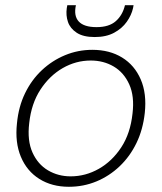

<svg xmlns="http://www.w3.org/2000/svg" viewBox="-20 -704 620 736"><path d="M244 12Q179 12 131 -18Q83 -48 60 -103Q37 -158 45 -231Q51 -295 76 -346.5Q101 -398 140.5 -435Q180 -472 229.5 -492.5Q279 -513 334 -513Q400 -513 448 -483.5Q496 -454 519.5 -399.5Q543 -345 535 -271Q528 -207 503 -155.5Q478 -104 438.5 -66.5Q399 -29 349.5 -8.5Q300 12 244 12ZM251 -28Q308 -28 359 -57Q410 -86 445 -139.5Q480 -193 488 -269Q496 -335 475.5 -380.5Q455 -426 416 -449Q377 -472 328 -472Q271 -472 220.5 -443Q170 -414 135 -360.5Q100 -307 92 -232Q84 -165 104.5 -119.5Q125 -74 164 -51Q203 -28 251 -28ZM343 -562Q299 -562 274 -578.5Q249 -595 240.5 -620Q232 -645 236 -673L238 -684H271Q262 -643 282 -621.5Q302 -600 350 -600Q398 -600 424 -623Q450 -646 459 -684H492L490 -673Q484 -646 466 -620.5Q448 -595 417.5 -578.5Q387 -562 343 -562Z"/></svg>

Font: DM Sans 18pt ExtraLight
Style: Italic
Weight: 250
Italic angle: -10°
Designer: Colophon Foundry, Jonny Pinhorn
Foundry: Colophon Foundry
Version: Version 4.004;gftools[0.9.30]